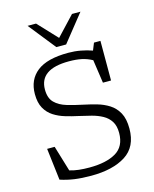

<svg xmlns="http://www.w3.org/2000/svg" viewBox="-135 -1020 899 1119"><g transform="rotate(-15 314.0 -460.0)"><path d="M560 -198.5Q560 -88.5 482.5 -39.2Q405 10 274.5 10Q218.5 10 174.2 3.8Q130 -2.5 89 -16L66 -208H111.5L158 -53.5Q184.5 -45.5 213.5 -42.2Q242.5 -39 277 -39Q378.5 -39 437 -73.5Q495.5 -108 495.5 -190Q495.5 -232.5 478.5 -259.2Q461.5 -286 432.5 -302Q403.5 -318 367.2 -327.5Q331 -337 292.5 -345.5Q254.5 -353.5 216.8 -364.8Q179 -376 148 -395.8Q117 -415.5 98.2 -449Q79.5 -482.5 79.5 -534.5Q79.5 -621 140.5 -669Q201.5 -717 329 -717Q368 -717 404.2 -710.2Q440.5 -703.5 472.5 -692L490 -735.5H529V-496.5H480L459.5 -637.5Q429.5 -654 396.8 -661Q364 -668 320 -668Q143 -668 143 -545Q143 -493 170 -466Q197 -439 241.5 -425.8Q286 -412.5 337 -402Q375.5 -394 415 -382.8Q454.5 -371.5 487.2 -350.8Q520 -330 540 -293.8Q560 -257.5 560 -198.5ZM460.5 -930 330.5 -767H271.5L141.5 -930H192.5L301 -814.5L409.5 -930Z"/></g></svg>

Font: Newsreader Caption Light
Style: Regular
Weight: 300
Designer: Hugues Gentile
Foundry: Production Type
Version: Version 1.001